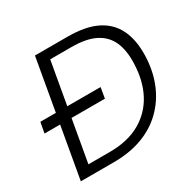

<svg xmlns="http://www.w3.org/2000/svg" viewBox="-154 -860 1026 1019"><g transform="rotate(-30 358.5 -350.0)"><path d="M20 -316 32 -381H401L390 -316ZM60 0 183 -700H383Q493 -700 561 -666Q629 -632 660.5 -566.5Q692 -501 689 -406Q686 -315 655.5 -240.5Q625 -166 569.5 -111.5Q514 -57 436.5 -28.5Q359 0 261 0ZM140 -58H271Q380 -58 456 -100.5Q532 -143 573 -220Q614 -297 617 -402Q620 -479 596.5 -532.5Q573 -586 518.5 -614Q464 -642 373 -642H243Z"/></g></svg>

Font: DM Sans 17pt Light
Style: Italic
Weight: 300
Italic angle: -10°
Version: Version 4.004;gftools[0.9.30]